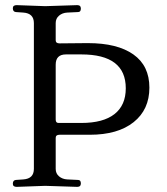

<svg xmlns="http://www.w3.org/2000/svg" viewBox="-20 -724 652 748"><path d="M470 -380Q470 -512 297 -512H237Q197 -512 197 -472V-258Q197 -245 208 -245H297Q382 -245 426 -279.5Q470 -314 470 -380ZM112 -66V-634Q112 -672 71 -675L42 -677Q30 -678 30 -692Q30 -704 45 -704L156 -700L281 -704Q295 -704 295 -690.5Q295 -677 284 -677L242 -675Q223 -674 210 -663Q197 -652 197 -634V-567Q197 -555 212 -555L318 -556Q321 -556 323 -556Q437 -556 499.5 -512Q562 -468 562 -382.5Q562 -297 500.5 -248Q439 -199 330 -199H212Q197 -199 197 -187V-66Q197 -48 210 -37Q223 -26 242 -25L284 -23Q295 -23 295 -9.5Q295 4 281 4L156 0L45 4Q30 4 30 -8Q30 -22 42 -23L71 -25Q112 -28 112 -66Z"/></svg>

Font: Lustria
Style: Regular
Weight: 400
Designer: Matthew Desmond
Foundry: Matthew Desmond
Version: Version 001.001; ttfautohint (v1.6)